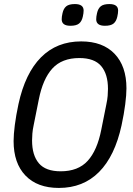

<svg xmlns="http://www.w3.org/2000/svg" viewBox="-20 -914 654 946"><path d="M270 12Q164 12 105.5 -49Q47 -110 47 -219Q47 -251 53 -298Q59 -345 71 -401Q104 -553 182 -631.5Q260 -710 380 -710Q486 -710 544.5 -649Q603 -588 603 -479Q603 -447 597 -400Q591 -353 579 -297Q546 -145 468 -66.5Q390 12 270 12ZM279 -70Q365 -70 412 -121.5Q459 -173 479 -275L504 -400Q509 -423 510.5 -442Q512 -461 512 -476Q512 -549 478.5 -588.5Q445 -628 371 -628Q285 -628 238 -576.5Q191 -525 171 -423L146 -298Q141 -275 139.5 -256Q138 -237 138 -222Q138 -149 171.5 -109.5Q205 -70 279 -70ZM327 -787Q284 -787 284 -819Q284 -832 288 -849Q293 -872 306.5 -883Q320 -894 349 -894Q392 -894 392 -862Q392 -849 388 -832Q383 -809 369.5 -798Q356 -787 327 -787ZM497 -787Q454 -787 454 -819Q454 -832 458 -849Q463 -872 476.5 -883Q490 -894 519 -894Q562 -894 562 -862Q562 -849 558 -832Q553 -809 539.5 -798Q526 -787 497 -787Z"/></svg>

Font: IBM Plex Sans Condensed Text
Style: Italic
Weight: 450
Width: 3
Italic angle: -11°
Designer: Mike Abbink, Paul van der Laan, Pieter van Rosmalen
Foundry: Bold Monday
Version: Version 1.1